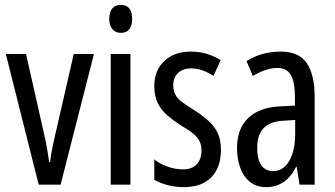

<svg xmlns="http://www.w3.org/2000/svg" viewBox="-20 -759 1376 789"><path d="M139 0 4 -537H87L159 -218Q164 -198 168 -177.5Q172 -157 175.5 -136Q179 -115 182 -93H186Q187 -105 189.5 -120.5Q192 -136 196 -155.5Q200 -175 205 -197L283 -537H366L229 0Z M516 -537V0H435V-537ZM477 -739Q500 -739 511.5 -724Q523 -709 523 -681Q523 -654 511.5 -639Q500 -624 477 -624Q455 -624 442 -639Q429 -654 429 -681Q429 -710 441.5 -724.5Q454 -739 477 -739Z M888 -144Q888 -95 870 -60.5Q852 -26 818 -8Q784 10 736 10Q699 10 668 1.5Q637 -7 614 -20V-104Q636 -86 668 -74.5Q700 -63 733 -63Q768 -63 788 -83.5Q808 -104 808 -141Q808 -162 800 -178.5Q792 -195 774 -210Q756 -225 726 -242Q693 -263 667.5 -285Q642 -307 628 -336Q614 -365 614 -406Q614 -470 655.5 -508.5Q697 -547 764 -547Q799 -547 829 -538Q859 -529 887 -512L857 -447Q836 -461 813 -469.5Q790 -478 765 -478Q731 -478 711.5 -459Q692 -440 692 -408Q692 -387 700 -371Q708 -355 727 -340.5Q746 -326 777 -307Q810 -286 835 -264Q860 -242 874 -213.5Q888 -185 888 -144Z M1133 -547Q1209 -547 1241 -499Q1273 -451 1273 -362V0H1211L1199 -74H1197Q1183 -46 1165 -27.5Q1147 -9 1124.5 0.5Q1102 10 1074 10Q1033 10 1006 -12.5Q979 -35 966.5 -71.5Q954 -108 954 -150Q954 -230 1000 -274Q1046 -318 1131 -322L1192 -325V-360Q1192 -422 1175 -451Q1158 -480 1120 -480Q1098 -480 1073 -472Q1048 -464 1019 -447L993 -508Q1025 -528 1060 -537.5Q1095 -547 1133 -547ZM1145 -263Q1090 -260 1063.5 -232.5Q1037 -205 1037 -152Q1037 -103 1054 -79.5Q1071 -56 1102 -56Q1144 -56 1168.5 -97.5Q1193 -139 1193 -212V-266Z"/></svg>

Font: Noto Sans ExtraCondensed
Style: Regular
Weight: 400
Width: 2
Designer: Monotype Design Team
Foundry: Monotype Imaging Inc.
Version: Version 2.013